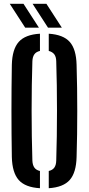

<svg xmlns="http://www.w3.org/2000/svg" viewBox="-20 -986 468 1014"><path d="M191 8Q113.5 3.5 79 -35.2Q44.5 -74 42.5 -157Q41.5 -217 41 -278Q40.5 -339 40.5 -400.2Q40.5 -461.5 41 -522.2Q41.5 -583 42.5 -643.5Q44.5 -726 79 -764.8Q113.5 -803.5 191 -808V-717Q171 -712.5 161.5 -699.2Q152 -686 151 -662.5Q149 -601.5 148 -535.5Q147 -469.5 147 -401.5Q147 -333.5 148 -266.8Q149 -200 151 -138Q152 -114.5 161.5 -101Q171 -87.5 191 -83ZM237.5 8V-83Q257.5 -87.5 267 -101Q276.5 -114.5 277 -138Q279 -200 280 -266.8Q281 -333.5 281 -401.5Q281 -469.5 280 -535.5Q279 -601.5 277 -662.5Q276.5 -686 266.8 -699Q257 -712 237.5 -717V-808Q314.5 -803 348.5 -764.5Q382.5 -726 384.5 -643.5Q386.5 -582.5 387.2 -521.5Q388 -460.5 388 -399.5Q388 -338.5 387.2 -277.8Q386.5 -217 384.5 -157Q382.5 -74.5 348.5 -35.8Q314.5 3 237.5 8ZM113 -840 31.5 -966H104L185.5 -840ZM233.5 -840 152 -966H225L306.5 -840Z"/></svg>

Font: Big Shoulders Stencil Display Thin
Style: Bold
Weight: 700
Version: Version 2.001